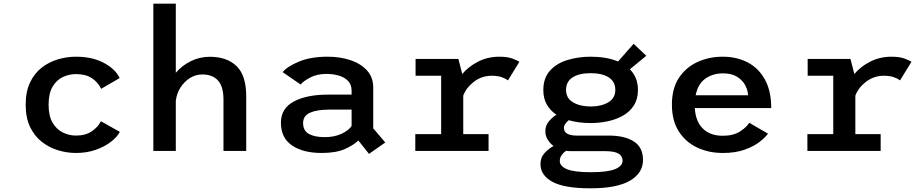

<svg xmlns="http://www.w3.org/2000/svg" viewBox="-20 -820 5010 1043"><path d="M631 -103.5Q617 -76.5 583 -50Q549 -23.5 500.2 -6.2Q451.5 11 393 11Q343.5 11 295 -3.8Q246.5 -18.5 206.8 -49.8Q167 -81 143.2 -130.8Q119.5 -180.5 119.5 -251Q119.5 -322 143.2 -372Q167 -422 206.8 -452.8Q246.5 -483.5 295 -497.8Q343.5 -512 393 -512Q481 -512 544 -478.5Q607 -445 630 -396L529.5 -337.5Q512 -373.5 478.8 -395.5Q445.5 -417.5 393 -417.5Q356 -417.5 321.8 -401.8Q287.5 -386 265.8 -349.5Q244 -313 244 -251Q244 -190 265.8 -153.2Q287.5 -116.5 321.8 -100Q356 -83.5 393 -83.5Q445.5 -83.5 479.8 -107.5Q514 -131.5 528 -161.5Z M813 0V-800H935V-424.5Q968.5 -464 1016.5 -487.8Q1064.5 -511.5 1120.5 -511.5Q1212.5 -511.5 1265 -461Q1317.5 -410.5 1317.5 -296.5V0H1194V-278.5Q1194 -349.5 1164.5 -382.5Q1135 -415.5 1078.5 -415.5Q1042.5 -415.5 1011.2 -395.8Q980 -376 959.5 -343Q939 -310 935 -271V0Z M1984.5 16 1926.5 -57Q1903 -33 1854.8 -11Q1806.5 11 1727 11Q1626.5 11 1566.2 -30Q1506 -71 1506 -153.5Q1506 -231 1576 -268.5Q1646 -306 1761 -306H1890V-328Q1890 -360 1871 -380Q1852 -400 1821 -409.2Q1790 -418.5 1753.5 -418.5Q1703 -418.5 1666.2 -399.5Q1629.5 -380.5 1613 -361L1515.5 -428Q1539 -458 1603 -485Q1667 -512 1760 -512Q1828.5 -512 1884.5 -493Q1940.5 -474 1974 -437Q2007.5 -400 2007.5 -345V-123L2073 -46ZM1744 -75Q1795.5 -75 1834.2 -92.8Q1873 -110.5 1890 -135.5V-224.5H1769.5Q1702 -224.5 1664.2 -207.8Q1626.5 -191 1626.5 -152Q1626.5 -110 1658 -92.5Q1689.5 -75 1744 -75Z M2496.5 -91.5H2634V0H2236V-91.5H2376.5V-408.5H2237.5V-500H2470L2491 -418Q2525.5 -459 2577.8 -485.5Q2630 -512 2693.5 -512Q2736.5 -512 2763.8 -501.8Q2791 -491.5 2801.5 -484.5L2739.5 -383.5Q2728 -392.5 2706 -400.5Q2684 -408.5 2652 -408.5Q2597.5 -408.5 2555.2 -376.5Q2513 -344.5 2496.5 -300.5Z M3189 -151.5Q3157.5 -151.5 3127.2 -155.2Q3097 -159 3069.5 -167Q3058.5 -158 3051 -147.5Q3043.5 -137 3043.5 -125.5Q3043.5 -103.5 3061.8 -93.5Q3080 -83.5 3112.5 -83.5H3287.5Q3372.5 -83.5 3422.8 -51.8Q3473 -20 3473 49Q3473 120 3402.2 161.5Q3331.5 203 3187 203Q3046.5 203 2981.2 167.8Q2916 132.5 2916 71.5Q2916 35 2938.8 10.8Q2961.5 -13.5 2987 -27Q2967.5 -41.5 2955 -62Q2942.5 -82.5 2942.5 -107Q2942.5 -138 2961.2 -160.2Q2980 -182.5 3002.5 -197Q2970 -218.5 2950.8 -251.5Q2931.5 -284.5 2931.5 -331Q2931.5 -396 2967.5 -436Q3003.5 -476 3062.5 -494Q3121.5 -512 3189 -512Q3229.5 -512 3267.5 -505.8Q3305.5 -499.5 3337.5 -486L3422 -582L3491 -517L3401.5 -443.5Q3422.5 -423 3434 -395Q3445.5 -367 3445.5 -331Q3445.5 -282 3423.5 -247.5Q3401.5 -213 3364.5 -192Q3327.5 -171 3281.8 -161.2Q3236 -151.5 3189 -151.5ZM3189 -241.5Q3246 -241.5 3284.2 -264Q3322.5 -286.5 3322.5 -331.5Q3322.5 -377 3286.5 -399.8Q3250.5 -422.5 3189 -422.5Q3126.5 -422.5 3090.8 -399.8Q3055 -377 3055 -331.5Q3055 -286.5 3093.2 -264Q3131.5 -241.5 3189 -241.5ZM3021 55Q3021 82.5 3059.5 99Q3098 115.5 3189 115.5Q3280.5 115.5 3321.2 98.8Q3362 82 3362 53Q3362 28 3340.2 14.5Q3318.5 1 3264.5 1H3074Q3064.5 1 3054.5 -0.5Q3040.5 9 3030.8 23Q3021 37 3021 55Z M4152 -94Q4137.5 -73.5 4106 -49Q4074.5 -24.5 4024.8 -6.8Q3975 11 3906.5 11Q3830 11 3767.2 -18.5Q3704.5 -48 3667.2 -106.5Q3630 -165 3630 -252Q3630 -339.5 3668.2 -397.2Q3706.5 -455 3769.5 -483.5Q3832.5 -512 3906 -512Q3982.5 -512 4042 -480.8Q4101.5 -449.5 4135.5 -387.5Q4169.5 -325.5 4169.5 -233H3754.5Q3758.5 -160 3798.5 -121.2Q3838.5 -82.5 3906.5 -82.5Q3964 -82.5 4000.5 -106.2Q4037 -130 4050 -153ZM3908 -421.5Q3852.5 -421.5 3812 -393Q3771.5 -364.5 3759 -302.5H4043.5Q4043 -328 4028.8 -355.8Q4014.5 -383.5 3984.8 -402.5Q3955 -421.5 3908 -421.5Z M4626.5 -91.5H4764V0H4366V-91.5H4506.5V-408.5H4367.5V-500H4600L4621 -418Q4655.5 -459 4707.8 -485.5Q4760 -512 4823.5 -512Q4866.5 -512 4893.8 -501.8Q4921 -491.5 4931.5 -484.5L4869.5 -383.5Q4858 -392.5 4836 -400.5Q4814 -408.5 4782 -408.5Q4727.5 -408.5 4685.2 -376.5Q4643 -344.5 4626.5 -300.5Z"/></svg>

Font: League Mono Medium
Style: Regular
Weight: 500
Width: 6
Designer: Tyler Finck
Foundry: The League of Moveable Type / Tyler Finck
Version: Version 2.300;RELEASE